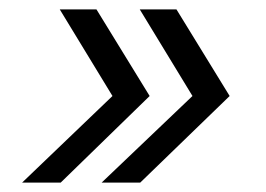

<svg xmlns="http://www.w3.org/2000/svg" viewBox="-20 -443 565 408"><path d="M27 -55 219 -239 107 -423H185L298 -239L109 -55ZM196 -55 389 -239 277 -423H355L468 -239L278 -55Z"/></svg>

Font: Decalotype
Style: Italic
Weight: 400
Italic angle: -12°
Designer: Alfredo Marco Pradil
Foundry: Alfredo Marco Pradil
Version: Version 1.0